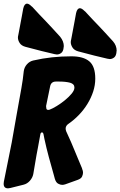

<svg xmlns="http://www.w3.org/2000/svg" viewBox="-68 -1039 658 1050"><path d="M280 -779Q278 -758 267 -749.5Q256 -741 243 -741Q240 -741 230 -743L226 -744Q160 -759 94 -777L71 -783Q49 -789 39.5 -804Q30 -819 30 -833Q30 -837 30.5 -840Q31 -843 32 -847L36 -868Q40 -888 43.5 -908Q47 -928 51 -948L59 -992Q65 -1019 80 -1019Q90 -1019 104 -1005L109 -1001Q129 -979 147 -960Q164 -943 181.5 -924Q199 -905 218 -885L261 -838Q281 -813 281 -786L280 -782ZM569 -754Q567 -733 556 -724.5Q545 -716 532 -716Q529 -716 519 -718L515 -719Q449 -734 383 -752L360 -758Q338 -764 328.5 -779Q319 -794 319 -808Q319 -812 319.5 -815Q320 -818 321 -822L325 -843Q329 -863 332.5 -883Q336 -903 340 -923L348 -967Q354 -994 369 -994Q379 -994 393 -980L398 -976Q418 -954 436 -935Q453 -918 470.5 -899Q488 -880 507 -860L550 -813Q570 -790 570 -761L569 -757ZM-11 -11Q-21 -9 -24 -9Q-48 -9 -48 -34Q-48 -42 -47 -45L-4 -259Q8 -331 22 -406.5Q36 -482 49 -557Q53 -581 56.5 -604Q60 -627 62 -650Q65 -671 79 -687Q93 -703 113 -708Q165 -720 216.5 -725.5Q268 -731 322 -731Q388 -731 420.5 -703.5Q453 -676 453 -609Q453 -573 441.5 -538Q430 -503 410 -470.5Q390 -438 363.5 -410.5Q337 -383 308 -363Q291 -352 291 -336Q291 -329 294 -321L321 -261Q331 -237 340.5 -214.5Q350 -192 359 -170Q361 -165 363 -160.5Q365 -156 367 -151L372 -139Q374 -134 376 -129.5Q378 -125 380 -120L382 -113Q386 -105 386 -94Q386 -86 381 -74Q376 -62 356 -55L289 -31Q280 -28 272 -28Q262 -28 250 -34.5Q238 -41 232 -61L226 -83Q212 -132 199 -180Q186 -228 175 -279Q172 -294 170 -304.5Q168 -315 161 -315Q155 -314 153 -306L140 -235Q135 -212 131.5 -190Q128 -168 124 -146L114 -87Q110 -67 95.5 -50.5Q81 -34 61 -29ZM184 -459Q184 -453 185.5 -445.5Q187 -438 196 -438Q201 -438 205 -440Q219 -445 242 -459Q265 -473 286.5 -490.5Q308 -508 323.5 -526.5Q339 -545 339 -560Q339 -580 315.5 -586.5Q292 -593 254 -593H238Q211 -593 206 -566Z"/></svg>

Font: Bangerz 2
Style: Regular
Weight: 400
Designer: vernon adams
Foundry: Vernon Adams
Version: Version 2.10;December 28, 2023;FontCreator 13.0.0.2683 64-bi